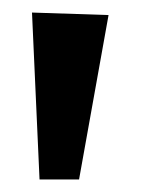

<svg xmlns="http://www.w3.org/2000/svg" viewBox="-20 -770 247 306"><path d="M43 -484 31 -750 153 -746 106 -484Z"/></svg>

Font: Arsenal
Style: Bold
Weight: 700
Designer: Andrij Shevchenko
Foundry: Stairsfor
Version: Version 2.001;PS 002.001;hotconv 1.0.88;makeotf.lib2.5.64775